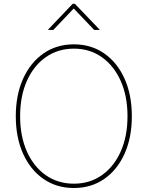

<svg xmlns="http://www.w3.org/2000/svg" viewBox="-20 -967 766 997"><path d="M363.8 9.3Q273.9 9.3 205.8 -37.8Q137.7 -85 99.9 -168.9Q62 -252.9 62 -363.3Q62 -474.6 100.1 -558.6Q138.2 -642.6 206.1 -689.7Q273.9 -736.8 363.8 -736.8Q453.1 -736.8 521 -689.7Q588.9 -642.6 626.7 -558.6Q664.6 -474.6 664.6 -363.3Q664.6 -252.4 626.7 -168.5Q588.9 -84.5 521 -37.6Q453.1 9.3 363.8 9.3ZM363.8 -13.2Q446.3 -13.2 509 -57.4Q571.8 -101.6 606.9 -180.4Q642.1 -259.3 642.1 -363.3Q642.1 -467.8 606.9 -546.6Q571.8 -625.5 509 -669.9Q446.3 -714.4 363.8 -714.4Q281.2 -714.4 218.3 -670.4Q155.3 -626.5 119.9 -547.6Q84.5 -468.8 84.5 -363.3Q84.5 -259.8 119.4 -180.9Q154.3 -102.1 217.3 -57.6Q280.3 -13.2 363.8 -13.2ZM256.8 -811.5H230V-813.5L357.4 -947.3H368.7L497.1 -813.5V-811.5H469.2L362.8 -922.9Z"/></svg>

Font: Inter 20pt Thin
Style: Regular
Weight: 250
Version: Version 4.001;git-66647c0bb